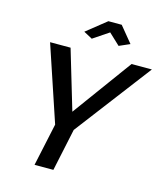

<svg xmlns="http://www.w3.org/2000/svg" viewBox="-131 -1014 958 1113"><g transform="rotate(15 348.0 -457.5)"><path d="M261 -820 313 -792 407 -855 474 -792 538 -820 460 -915H380ZM237 -256 182 0H295L349 -254L696 -710H574L314 -354L208 -710H85Z"/></g></svg>

Font: FIGSv2-sans-serif SmBold Italic
Style: Regular
Weight: 600
Italic angle: -12°
Designer: Matt McInerney, Pablo Impallari, Rodrigo Fuenzalida
Foundry: Matt McInerney, Pablo Impallari, Rodrigo Fuenzalida
Version: Version 4.020;hotconv 1.0.109;makeotfexe 2.5.65596